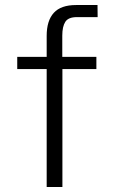

<svg xmlns="http://www.w3.org/2000/svg" viewBox="-20 -743 448 763"><path d="M363 -517V-468.5H228V0H165.5V-468.5H48.5V-517H165.5V-600.5Q165.5 -661 193.8 -692Q222 -723 282.5 -723H367.5L368 -675H285.5Q251.5 -675 239.5 -656.2Q227.5 -637.5 227.5 -601.5V-517Z"/></svg>

Font: Public Sans ExtraLight
Style: Regular
Weight: 250
Designer: The Public Sans Project Authors: Dan O. Williams and USWDS (Libre Franklin designed by Pablo Impallari and Rodrigo Fuenz
Version: Version 1.007